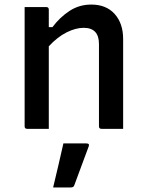

<svg xmlns="http://www.w3.org/2000/svg" viewBox="-20 -565 640 842"><path d="M194 0H99Q88 0 88 -11V-534H183Q194 -534 194 -523V-446H210Q243 -490 285.5 -517.5Q328 -545 380 -545Q446 -545 483 -503.5Q520 -462 520 -394V0H425Q414 0 414 -11V-372Q414 -443 347 -443Q312 -443 272 -423Q232 -403 194 -362ZM258 64H359Q374 64 369 77Q353 120 338 160.5Q323 201 306 247Q305 251 301.5 254Q298 257 291 257H213Q225 207 236.5 158Q248 109 258 64Z"/></svg>

Font: Recursive Sn Lnr St Med
Style: Regular
Weight: 500
Version: Version 1.085;hotconv 1.1.0;makeotfexe 2.6.0; ttfautohint (v